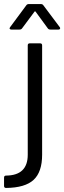

<svg xmlns="http://www.w3.org/2000/svg" viewBox="-55 -720 317 948"><path d="M-35 198V157Q-35 147 -25 147Q82 146 82 44V-496Q82 -506 92 -506H143Q153 -506 153 -496V44Q153 129 111 168Q69 207 -25 208Q-35 208 -35 198ZM-5 -586 75 -694Q79 -700 88 -700H146Q155 -700 159 -694L240 -586Q242 -584 242 -580Q242 -578 240 -576Q238 -574 234 -574H194Q185 -574 181 -580L121 -662Q120 -664 118 -664Q116 -664 115 -662L54 -580Q50 -574 41 -574H1Q-5 -574 -7 -577.5Q-9 -581 -5 -586Z"/></svg>

Font: Barlow
Style: Regular
Weight: 400
Designer: Jeremy Tribby
Foundry: Tribby Type
Version: Version 1.408;December 10, 2018;FontCreator 11.5.0.2430 64-b